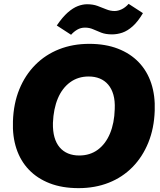

<svg xmlns="http://www.w3.org/2000/svg" viewBox="-20 -965 830 994"><path d="M387 9Q302 9 237.5 -16Q173 -41 129.5 -86.5Q86 -132 65 -195.5Q44 -259 47 -337Q50 -429 80 -502.5Q110 -576 162.5 -629Q215 -682 286 -710Q357 -738 442 -738Q526 -738 590.5 -713Q655 -688 698.5 -642.5Q742 -597 763 -533.5Q784 -470 781 -392Q778 -301 748 -227Q718 -153 666 -100Q614 -47 543 -19Q472 9 387 9ZM390 -160Q446 -160 486.5 -190Q527 -220 549.5 -274Q572 -328 574 -400Q576 -443 567 -474.5Q558 -506 540 -527Q522 -548 496.5 -558.5Q471 -569 439 -569Q384 -569 343 -539Q302 -509 279.5 -455.5Q257 -402 254 -329Q253 -286 262 -254.5Q271 -223 289 -202Q307 -181 332.5 -170.5Q358 -160 390 -160ZM560 -787Q527 -787 504 -796Q481 -805 462 -813.5Q443 -822 420 -822Q398 -822 380 -811.5Q362 -801 348 -785L274 -833Q304 -877 331 -900.5Q358 -924 383 -933.5Q408 -943 431 -943Q461 -943 484.5 -934.5Q508 -926 529.5 -917Q551 -908 573 -908Q591 -908 610 -917Q629 -926 646 -945L720 -897Q694 -853 667 -829Q640 -805 613.5 -796Q587 -787 560 -787Z"/></svg>

Font: Mona Sans ExtraLight Black
Style: Italic
Weight: 900
Italic angle: -11.6951°
Version: Version 2.000